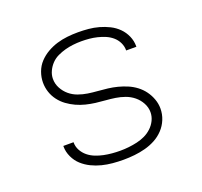

<svg xmlns="http://www.w3.org/2000/svg" viewBox="-99 -640 798 760"><g transform="rotate(-20 300.0 -260.0)"><path d="M299 8Q276 8 253.5 6Q231 4 209 -1.5Q187 -7 166.5 -17Q146 -27 129.5 -42Q113 -57 103 -78.5Q93 -100 93 -122V-125H136V-124Q136 -106 144.5 -90.5Q153 -75 166.5 -64Q180 -53 196.5 -46.5Q213 -40 230 -36.5Q247 -33 264.5 -31.5Q282 -30 299 -30Q317 -30 335 -32Q353 -34 370.5 -38Q388 -42 404 -49.5Q420 -57 433.5 -69.5Q447 -82 455 -98.5Q463 -115 463 -133Q463 -153 453 -171.5Q443 -190 427 -203Q411 -216 391.5 -223Q372 -230 352 -233Q332 -236 311.5 -237.5Q291 -239 271 -241.5Q251 -244 231 -249Q211 -254 192.5 -262.5Q174 -271 157.5 -283Q141 -295 128.5 -311.5Q116 -328 109.5 -347.5Q103 -367 103 -388Q103 -410 111 -432Q119 -454 134.5 -470.5Q150 -487 170 -498.5Q190 -510 211.5 -516.5Q233 -523 255.5 -525.5Q278 -528 301 -528Q323 -528 345 -526Q367 -524 388.5 -518Q410 -512 430 -502Q450 -492 465.5 -476.5Q481 -461 490 -440.5Q499 -420 499 -398V-395H456V-397Q456 -413 448.5 -428.5Q441 -444 428 -455Q415 -466 399.5 -472.5Q384 -479 367.5 -483Q351 -487 334.5 -488.5Q318 -490 301 -490Q284 -490 266.5 -488Q249 -486 232.5 -481.5Q216 -477 200 -469.5Q184 -462 172 -449.5Q160 -437 152.5 -421Q145 -405 145 -388Q145 -367 155 -348.5Q165 -330 180.5 -317Q196 -304 215.5 -297Q235 -290 255 -287Q275 -284 295.5 -282.5Q316 -281 336.5 -278.5Q357 -276 376.5 -271Q396 -266 415 -258Q434 -250 450.5 -237.5Q467 -225 479 -208.5Q491 -192 498 -172.5Q505 -153 505 -133Q505 -109 496 -87Q487 -65 471 -48Q455 -31 434.5 -20Q414 -9 391.5 -3Q369 3 345.5 5.5Q322 8 299 8Z"/></g></svg>

Font: Iosevka Aile Extralight
Style: Regular
Weight: 200
Designer: Belleve Invis
Foundry: Belleve Invis
Version: Version 31.1.0; ttfautohint (v1.8.4)